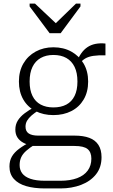

<svg xmlns="http://www.w3.org/2000/svg" viewBox="-20 -812 636 1076"><path d="M258 -626H320L431 -776V-792H406L270 -660L315 -661L176 -792H146V-776ZM571 -502Q531 -503 503.5 -499Q476 -495 457.5 -484Q439 -473 424 -453L410 -465Q421 -493 436 -514Q451 -535 470.5 -548Q490 -561 515 -566Q540 -571 571 -568ZM279 -167Q223 -167 179 -189.5Q135 -212 110.5 -254.5Q86 -297 86 -355Q86 -413 111 -456Q136 -499 180 -523Q224 -547 279 -547Q336 -547 379.5 -523Q423 -499 448.5 -456Q474 -413 474 -355Q474 -297 449 -254.5Q424 -212 380 -189.5Q336 -167 279 -167ZM279 -210Q322 -210 352 -226Q382 -242 398 -274.5Q414 -307 414 -355Q414 -404 398 -437Q382 -470 352 -487Q322 -504 279 -504Q238 -504 208 -487Q178 -470 162 -437Q146 -404 146 -355Q146 -307 162 -274.5Q178 -242 208 -226Q238 -210 279 -210ZM232 244Q171 244 126.5 231Q82 218 57.5 190.5Q33 163 33 121Q33 89 46.5 65.5Q60 42 87.5 21.5Q115 1 158 -21L178 -4Q146 16 126.5 33.5Q107 51 98.5 70Q90 89 90 113Q90 140 104.5 159.5Q119 179 150.5 190Q182 201 233 201H318Q373 201 412 186.5Q451 172 471.5 144Q492 116 492 77Q492 41 471 23.5Q450 6 397 6H159V5Q131 -1 110 -12.5Q89 -24 77.5 -42Q66 -60 66 -86Q66 -114 79.5 -136Q93 -158 118 -177Q143 -196 177 -214L197 -194Q173 -179 157 -165Q141 -151 132 -136Q123 -121 123 -102Q123 -76 141 -64Q159 -52 194 -52H398Q447 -52 480.5 -39.5Q514 -27 531.5 0Q549 27 549 69Q549 126 518 165Q487 204 434.5 224Q382 244 319 244Z"/></svg>

Font: Roboto Serif SemiCondensed ExtraLight
Style: Regular
Weight: 250
Width: 4
Designer: Greg Gazdowicz
Foundry: Commercial Type
Version: Version 1.007